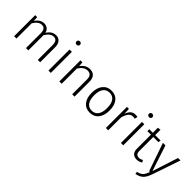

<svg xmlns="http://www.w3.org/2000/svg" viewBox="179 -1959 3369 3369"><g transform="rotate(45 1864.0 -274.5)"><path d="M616.2 -534.2Q679.7 -534.2 715.8 -491.2Q752 -448.2 752 -374V0H693.8V-366.2Q693.8 -487.3 605 -486.8Q561 -486.8 525.9 -459Q490.7 -431.2 458 -378.9V0H399.9V-366.2Q399.9 -487.3 311 -486.8Q230 -486.8 164.1 -378.9V0H106V-522.9H155.8L161.1 -434.1Q226.1 -534.2 321.8 -534.2Q371.6 -534.2 405.8 -506.8Q439.9 -479.5 452.1 -430.2Q517.1 -534.2 616.2 -534.2Z M1016.6 0H958.5V-522.9H1016.6ZM955.3 -741Q967.3 -752.9 986.8 -752.9Q1006.3 -752.9 1018.6 -741Q1030.8 -729 1030.8 -710.9Q1030.8 -692.9 1018.6 -680.9Q1006.3 -668.9 986.8 -668.9Q967.3 -668.9 955.3 -680.9Q943.4 -692.9 943.4 -710.9Q943.4 -729 955.3 -741Z M1459 -534.2Q1529.8 -534.2 1567.4 -492.2Q1605 -450.2 1605 -374V0H1546.9V-366.2Q1546.9 -487.3 1448.2 -486.8Q1398.4 -486.8 1359.9 -459.5Q1321.3 -432.1 1286.1 -378.9V0H1228V-522.9H1277.8L1284.2 -434.1Q1352.1 -534.2 1459 -534.2Z M2110.6 -428.5Q2069.3 -484.9 1992.7 -484.9Q1916 -484.9 1874 -428Q1832 -371.1 1832 -261.7Q1832 -152.3 1873.5 -95.2Q1915 -38.1 1991 -38.1Q2066.9 -38.1 2109.4 -95Q2151.9 -151.9 2151.9 -262Q2151.9 -372.1 2110.6 -428.5ZM1829.6 -460.7Q1889.2 -534.2 1992.7 -534.2Q2096.2 -534.2 2154.5 -462.6Q2212.9 -391.1 2212.9 -263.7Q2212.9 -136.2 2153.6 -62.5Q2094.2 11.2 1990.7 11.2Q1887.2 11.2 1828.6 -61.3Q1770 -133.8 1770 -260.5Q1770 -387.2 1829.6 -460.7Z M2585.9 -534.2Q2616.7 -534.2 2637.7 -527.8L2627 -473.1Q2605 -479 2581.1 -479Q2527.8 -479 2495.4 -440.4Q2462.9 -401.9 2440.9 -319.8V0H2382.8V-522.9H2432.6L2438 -405.8Q2480 -534.2 2585.9 -534.2Z M2813.5 0H2755.4V-522.9H2813.5ZM2752.2 -741Q2764.2 -752.9 2783.7 -752.9Q2803.2 -752.9 2815.4 -741Q2827.6 -729 2827.6 -710.9Q2827.6 -692.9 2815.4 -680.9Q2803.2 -668.9 2783.7 -668.9Q2764.2 -668.9 2752.2 -680.9Q2740.2 -692.9 2740.2 -710.9Q2740.2 -729 2752.2 -741Z M3024.9 -127V-476.1H2937V-522.9H3024.9V-647.9L3083 -654.8V-522.9H3217.8L3210.9 -476.1H3083V-129.9Q3083 -39.1 3160.2 -39.1Q3200.7 -39.1 3239.7 -63L3263.2 -22Q3213.4 11.2 3153.1 11.2Q3092.8 11.2 3058.8 -24.4Q3024.9 -60.1 3024.9 -127Z M3711.9 -522.9 3532.7 2Q3502 92.8 3455.8 139.4Q3409.7 186 3318.8 204.1L3313 159.2Q3388.2 141.1 3418.9 107.7Q3449.7 74.2 3476.6 0H3456.5L3274.9 -522.9H3337.9L3495.6 -43L3650.9 -522.9Z"/></g></svg>

Font: FiraSans-Light
Style: Regular
Weight: 300
Designer: Carrois Corporate & Edenspiekermann AG
Foundry: Carrois Corporate GbR & Edenspiekermann AG
Version: Version 3.106;PS 003.106;hotconv 1.0.70;makeotf.lib2.5.58329